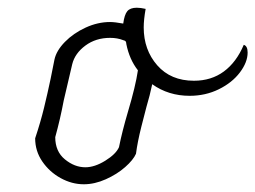

<svg xmlns="http://www.w3.org/2000/svg" viewBox="-20 -469 661 497"><path d="M621 -333Q621 -308 601 -281.5Q581 -255 546.5 -238Q512 -221 471 -221Q416 -221 374 -251Q368 -222 359 -192Q356 -181 346 -141.5Q336 -102 332 -71Q325 -55 304 -36.5Q283 -18 254 -5Q225 8 197 8Q166 8 137 -8Q108 -24 89.5 -51Q71 -78 71 -111Q85 -153 94 -190Q103 -227 111 -265L121 -315Q126 -338 148 -360.5Q170 -383 201.5 -397.5Q233 -412 265 -412Q277 -412 299 -408Q302 -431 309.5 -440Q317 -449 334 -449Q344 -449 357 -446Q352 -418 352 -398Q352 -340 387 -300Q422 -260 482 -260Q527 -260 559.5 -284Q592 -308 611 -353Q621 -350 621 -333ZM311 -179Q331 -246 337 -287Q315 -315 307 -355Q307 -359 305.5 -361.5Q304 -364 299 -365Q284 -371 265 -371Q228 -371 201 -351Q174 -331 167 -303Q164 -291 145 -209Q136 -161 123 -114Q123 -77 148 -56.5Q173 -36 201 -36Q225 -36 252.5 -53Q280 -70 288 -88Q296 -128 311 -179Z"/></svg>

Font: Charmonman
Style: Regular
Weight: 400
Designer: Ekaluck Peanpanawate
Foundry: Cadson Demak Co.,Ltd.
Version: Version 1.000; ttfautohint (v1.6)